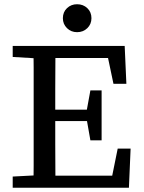

<svg xmlns="http://www.w3.org/2000/svg" viewBox="-20 -887 678 907"><path d="M40 0V-53L174 -60H187V0ZM138 0Q139 -52 139 -103.5Q139 -155 139 -207Q139 -259 139 -311V-360Q139 -411 139 -463Q139 -515 139 -567Q139 -619 138 -670H242Q242 -619 241.5 -567.5Q241 -516 241 -464Q241 -412 241 -360V-317Q241 -263 241 -209.5Q241 -156 241.5 -104Q242 -52 242 0ZM187 0V-57H544L503 -22L536 -185H597L589 0ZM191 -315V-369H430V-315ZM407 -224 388 -332V-356L407 -460H460V-224ZM40 -618V-670H187V-610H174ZM516 -491 483 -648 524 -613H187V-670H569L577 -491ZM344 -735Q316 -735 296.5 -754Q277 -773 277 -801Q277 -830 296.5 -848.5Q316 -867 344 -867Q373 -867 392.5 -848.5Q412 -830 412 -801Q412 -773 392.5 -754Q373 -735 344 -735Z"/></svg>

Font: Source Serif 4
Style: Regular
Weight: 400
Designer: Frank Grießhammer
Foundry: Adobe Systems Incorporated
Version: Version 4.004;hotconv 1.0.116;makeotfexe 2.5.65601